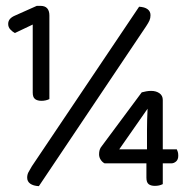

<svg xmlns="http://www.w3.org/2000/svg" viewBox="-20 -632 642 657"><path d="M92 -315V-548L31 -519Q23 -523 15.5 -531Q8 -539 8 -550Q8 -560 14 -567Q20 -574 32 -579L106 -612H118Q134 -612 141.5 -603.5Q149 -595 149 -579V-293Q143 -290 136 -288.5Q129 -287 122 -287Q108 -287 100 -293Q92 -299 92 -315ZM537 -290V-121H585Q587 -117 588.5 -112Q590 -107 590 -99Q590 -86 582.5 -79.5Q575 -73 566 -73H338Q330 -77 324.5 -85.5Q319 -94 319 -104Q319 -112 321 -119Q323 -126 329 -133L465 -316Q472 -318 480.5 -319.5Q489 -321 497 -321Q514 -321 525.5 -313Q537 -305 537 -290ZM483 -121V-187Q483 -202 483.5 -222Q484 -242 485 -260L388 -121ZM481 -24V-94H537V-2Q531 1 524.5 2.5Q518 4 510 4Q496 4 488.5 -2Q481 -8 481 -24ZM89 -63 456 -609Q475 -608 485 -600.5Q495 -593 495 -580Q495 -570 491.5 -562Q488 -554 480 -542L113 5Q94 4 83.5 -3.5Q73 -11 73 -24Q73 -34 77 -42Q81 -50 89 -63Z"/></svg>

Font: Baloo Paaji 2
Style: Regular
Weight: 400
Designer: Shuchita Grover, Noopur Datye and Ek Type
Foundry: Ek Type
Version: Version 1.700